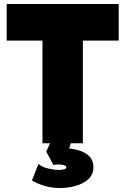

<svg xmlns="http://www.w3.org/2000/svg" viewBox="-20 -720 630 965"><path d="M193.5 0V-516H13.5V-700H576.5V-516H396.5V0ZM281.5 225Q239 225 202.5 213.8Q166 202.5 140.5 187L173.5 104Q193 120.5 223.2 127.2Q253.5 134 274.5 134Q294 134 303.8 130.5Q313.5 127 313.5 121Q313.5 112 292.8 108.2Q272 104.5 248.5 109L212.5 42L240.5 -20H342.5L327.5 26Q384.5 32 417 55.5Q449.5 79 449.5 121Q449.5 157 424.5 180Q399.5 203 361 214Q322.5 225 281.5 225Z"/></svg>

Font: Geologica Cursive Black
Style: Regular
Weight: 900
Designer: Sindre Bremnes, Frode Helland
Foundry: Monokrom Skriftforlag AS
Version: Version 1.010;gftools[0.9.28]